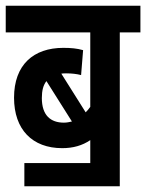

<svg xmlns="http://www.w3.org/2000/svg" viewBox="-20 -642 510 670"><path d="M65 -73V8H398V-529H470V-622H0V-529H295V-269C290 -262 285 -256 279 -250L194 -385C199 -386 205 -386 211 -386C230 -386 248 -384 263 -380L270 -467C249 -473 228 -475 201 -475C97 -475 29 -416 29 -301C29 -190 93 -125 197 -125C235 -125 267 -134 295 -153V-73ZM126 -300C126 -326 131 -345 142 -359L231 -218C222 -216 213 -214 203 -214C157 -214 126 -239 126 -300Z"/></svg>

Font: Noto Sans Devanagari ExtraCondensed SemiBold
Style: Regular
Weight: 600
Width: 2
Designer: Jelle Bosma - Monotype Design Team
Foundry: Monotype Imaging Inc.
Version: Version 2.004